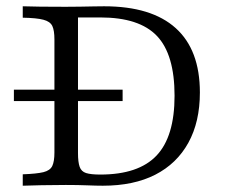

<svg xmlns="http://www.w3.org/2000/svg" viewBox="-20 -591 717 611"><path d="M24.2 -269.4V-305.6H370.2V-269.4ZM52.4 0V-36.3Q96.8 -37.9 118.1 -43.1Q139.5 -48.4 146.4 -62.9Q153.2 -77.4 153.2 -105.6V-465.3Q153.2 -494.4 146.4 -508.5Q139.5 -522.6 118.1 -528.2Q96.8 -533.9 52.4 -534.7V-571Q76.6 -570.2 108.9 -569.8Q141.1 -569.4 188.7 -569.4Q212.1 -569.4 235.1 -569.8Q258.1 -570.2 277.8 -570.6Q297.6 -571 311.3 -571Q462.1 -571 539.1 -501.6Q616.1 -432.3 616.1 -296.8Q616.1 -203.2 579.4 -136.7Q542.7 -70.2 474.2 -35.1Q405.6 0 307.3 0Q287.1 0 257.7 -1.2Q228.2 -2.4 189.5 -2.4Q148.4 -2.4 112.1 -1.6Q75.8 -0.8 52.4 0ZM299.2 -35.5Q421 -35.5 478.2 -96Q535.5 -156.5 535.5 -286.3Q535.5 -417.7 479.4 -476.6Q423.4 -535.5 299.2 -535.5H228.2V-104Q228.2 -75 233.5 -60.1Q238.7 -45.2 254 -40.3Q269.4 -35.5 299.2 -35.5Z"/></svg>

Font: Playfair 9pt Light
Style: Regular
Weight: 300
Designer: Claus Eggers Sørensen
Foundry: Claus Eggers Sørensen
Version: Version 2.001;gftools[0.9.30]